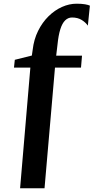

<svg xmlns="http://www.w3.org/2000/svg" viewBox="-20 -843 537 1037"><path d="M88.5 174 144 -478H55.5L60 -520L152 -543L156.5 -574Q163 -630.5 185.8 -676.2Q208.5 -722 242 -755Q275.5 -788 314.8 -805.5Q354 -823 393.5 -823Q421.5 -823 439.5 -819.8Q457.5 -816.5 465.5 -812.5L454.5 -704.5Q443 -721.5 421.5 -735Q400 -748.5 369 -748.5Q348 -748.5 332 -733Q316 -717.5 305.8 -685Q295.5 -652.5 290.5 -601.5L283.5 -542.5H423L417.5 -478H277L220.5 174Z"/></svg>

Font: Merriweather 72pt
Style: Bold
Weight: 700
Version: Version 2.100